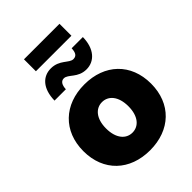

<svg xmlns="http://www.w3.org/2000/svg" viewBox="-254 -988 1111 1111"><g transform="rotate(-45 301.0 -432.5)"><path d="M300.8 11.7C466.3 11.7 577.6 -93.3 577.6 -257.8C577.6 -421.9 466.3 -527.3 300.8 -527.3C135.7 -527.3 23.9 -421.9 23.9 -257.8C23.9 -93.3 135.7 11.7 300.8 11.7ZM300.8 -132.8C249.5 -132.8 209.5 -176.3 209.5 -257.8C209.5 -339.4 249.5 -382.8 300.8 -382.8C352.1 -382.8 392.1 -339.4 392.1 -257.8C392.1 -176.3 352.5 -132.8 300.8 -132.8ZM372.1 -579.6C436.5 -579.6 487.3 -630.9 488.8 -727.1H397C395.5 -693.8 386.2 -675.3 359.9 -675.3C326.2 -675.3 300.3 -730 229.5 -730C163.6 -730 114.7 -681.2 112.8 -583H205.6C207 -616.7 219.2 -636.2 241.7 -636.2C276.9 -636.2 300.8 -579.6 372.1 -579.6ZM447.3 -877H156.7V-779.3H447.3Z"/></g></svg>

Font: Raveo Display Display ExtraBold
Style: Regular
Weight: 800
Designer: Jakub Foglar, Rasmus Andersson (Inter)
Foundry: Jakubfoglar.com
Version: Version 1.100;Glyphs 3.2.3 (3260)